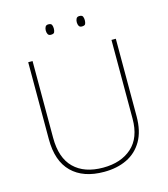

<svg xmlns="http://www.w3.org/2000/svg" viewBox="-129 -996 971 1107"><g transform="rotate(-15 356.0 -442.5)"><path d="M618 -252Q618 -163 584.5 -105Q551 -47 492 -18.5Q433 10 355 10Q231 10 163 -57Q95 -124 95 -254V-714H121V-256Q121 -136 182.5 -75.5Q244 -15 356 -15Q463 -15 527.5 -72.5Q592 -130 592 -244V-714H618ZM240 -864Q240 -876 245 -885.5Q250 -895 263 -895Q280 -895 284 -885.5Q288 -876 288 -864Q288 -851 284 -842Q280 -833 263 -833Q250 -833 245 -842Q240 -851 240 -864ZM425 -864Q425 -876 430 -885.5Q435 -895 448 -895Q465 -895 469 -885.5Q473 -876 473 -864Q473 -851 469 -842Q465 -833 448 -833Q435 -833 430 -842Q425 -851 425 -864Z"/></g></svg>

Font: Noto Sans Gujarati Thin
Style: Regular
Weight: 100
Designer: Jelle Bosma - Monotype Design Team, Universal Thirst
Foundry: Monotype Imaging Inc.
Version: Version 2.106; ttfautohint (v1.8.4.7-5d5b)